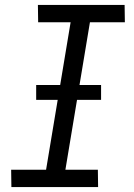

<svg xmlns="http://www.w3.org/2000/svg" viewBox="-20 -755 540 775"><path d="M376 0H26L25 -70H166L265 -665H134L133 -735H483L484 -665H343L244 -70H375ZM388 -352H126V-412H388Z"/></svg>

Font: Iosevka Term Curly
Style: Italic
Weight: 400
Italic angle: -9°
Designer: Belleve Invis
Foundry: Belleve Invis
Version: Version 32.3.0